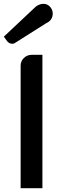

<svg xmlns="http://www.w3.org/2000/svg" viewBox="-34 -986 314 1005"><path d="M41 -759Q37 -757 30 -757Q14 -757 3 -771L-14 -794L154 -952Q174 -966 193 -966Q214 -966 228 -950.5Q242 -935 242 -915Q242 -880 207 -864ZM132 -699H188V-1H74V-642Q74 -666 91 -682.5Q108 -699 132 -699Z"/></svg>

Font: FifthLeg
Style: Bold
Weight: 700
Designer: Jakub Steiner
Version: Version 1.0